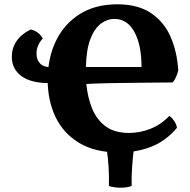

<svg xmlns="http://www.w3.org/2000/svg" viewBox="-20 -701 885 894"><path d="M535 9Q422 9 348 -36Q274 -81 238 -157.5Q202 -234 202 -329Q202 -431 240.5 -510.5Q279 -590 351.5 -635.5Q424 -681 526 -681Q623 -681 684 -639.5Q745 -598 775 -528Q805 -458 810 -373Q802 -339 784 -317Q758 -317 713.5 -316.5Q669 -316 613.5 -315.5Q558 -315 498 -314Q438 -313 382 -310Q388 -247 409 -195.5Q430 -144 471.5 -113Q513 -82 581 -82Q632 -82 681 -101.5Q730 -121 768 -161Q781 -153 791.5 -137Q802 -121 804 -106Q752 -44 683.5 -17.5Q615 9 535 9ZM512 -613Q480 -613 450.5 -591.5Q421 -570 401.5 -521Q382 -472 380 -389H639Q639 -491 606 -552Q573 -613 512 -613ZM209 -314Q125 -314 80 -346.5Q35 -379 35 -437Q35 -477 57 -509.5Q79 -542 123 -564Q162 -554 179 -522Q164 -505 157 -488Q150 -471 150 -452Q150 -422 167 -405Q184 -388 216 -388ZM487 165Q490 82 476 -14H604Q598 33 595 78Q592 123 593 165Q571 173 541.5 173Q512 173 487 165Z"/></svg>

Font: Vollkorn ExtraBold
Style: Regular
Weight: 800
Designer: Friedrich Althausen
Foundry: Friedrich Althausen
Version: Version 5.000; ttfautohint (v1.8.3)